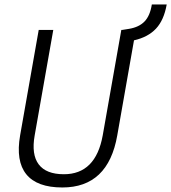

<svg xmlns="http://www.w3.org/2000/svg" viewBox="-20 -827 764 857"><path d="M258.3 9.8Q145 9.8 97.4 -49.1Q49.8 -107.9 69.8 -222.7L152.8 -693.4H217.8L134.8 -222.7Q119.6 -137.2 152.8 -93.3Q186 -49.3 265.1 -49.3Q407.2 -49.3 438.5 -222.7L521.5 -693.4H525.4L555.7 -698.2Q600.6 -705.6 625.2 -731.2Q649.9 -756.8 657.7 -807.1H724.1Q711.9 -737.3 676.3 -699.2Q640.6 -661.1 578.1 -647L503.4 -222.7Q462.9 9.8 258.3 9.8Z"/></svg>

Font: Cascadia Mono Light
Style: Italic
Weight: 300
Italic angle: -10°
Monospace: yes
Designer: Aaron Bell
Foundry: Saja Typeworks
Version: Version 2404.023; ttfautohint (v1.8.4)